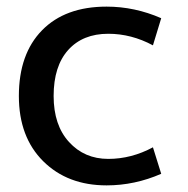

<svg xmlns="http://www.w3.org/2000/svg" viewBox="-20 -550 569 580"><path d="M442 -413Q377 -448 307 -448Q230 -448 186 -399Q142 -350 142 -260Q142 -172 188.5 -121Q235 -70 307 -70Q377 -70 442 -105L467 -25Q387 10 302 10Q184 10 110.5 -63Q37 -136 37 -260Q37 -387 107 -458.5Q177 -530 302 -530Q387 -530 467 -495Z"/></svg>

Font: M PLUS 1p Medium
Style: Regular
Weight: 500
Version: Version 1.062